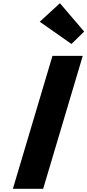

<svg xmlns="http://www.w3.org/2000/svg" viewBox="-20 -1172 543 1192"><path d="M352 -1152 226.8 -1037 423.7 -899 502.6 -976ZM493.7 -825H305.7L60 0H248Z"/></svg>

Font: Hussar
Style: BdOblThree
Weight: 700
Foundry: Cannot Into Space Fonts
Version: Version 2.00